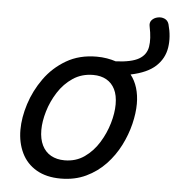

<svg xmlns="http://www.w3.org/2000/svg" viewBox="-52 -761 762 829"><g transform="rotate(5 328.5 -346.5)"><path d="M241 19Q179 19 136 -6Q93 -31 71.5 -75.5Q50 -120 50 -176Q50 -229 69 -288.5Q88 -348 125.5 -400.5Q163 -453 219.5 -486Q276 -519 351 -519Q374 -519 395 -515.5Q416 -512 434 -506Q502 -509 534 -527.5Q566 -546 572 -581Q578 -616 567 -668Q563 -685 572.5 -696Q582 -707 598 -710.5Q614 -714 628 -708Q642 -702 647 -686Q662 -632 654.5 -584.5Q647 -537 611 -503.5Q575 -470 503 -455Q522 -431 531.5 -399.5Q541 -368 541 -331Q541 -291 529.5 -243.5Q518 -196 494.5 -149.5Q471 -103 435 -65Q399 -27 350.5 -4Q302 19 241 19ZM251 -61Q300 -61 337 -87Q374 -113 399 -153.5Q424 -194 437 -238.5Q450 -283 450 -321Q450 -360 437 -386Q424 -412 400 -425.5Q376 -439 343 -439Q293 -439 255 -413.5Q217 -388 191.5 -348Q166 -308 153 -264Q140 -220 140 -183Q140 -144 153.5 -116.5Q167 -89 192 -75Q217 -61 251 -61Z"/></g></svg>

Font: Playwrite CO
Style: Regular
Weight: 400
Designer: Veronika Burian, José Scaglione
Foundry: TypeTogether
Version: Version 1.000